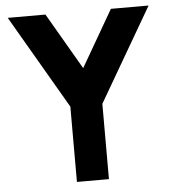

<svg xmlns="http://www.w3.org/2000/svg" viewBox="-51 -747 706 793"><g transform="rotate(-5 302.0 -350.0)"><path d="M10.3 -700 236 -312.3V0H368.7V-312.3L594.3 -700H438L302.7 -466L166.7 -700Z"/></g></svg>

Font: Unageo Variable
Style: Regular
Weight: 300
Designer: Richard Sepsi
Foundry: Richard Sepsi
Version: Version 2.200